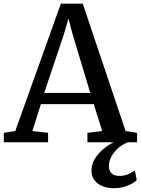

<svg xmlns="http://www.w3.org/2000/svg" viewBox="-28 -769 760 1038"><path d="M54.5 -60.5 301 -749H419.5L651 -60.5L713 -51V0H444.5V-51L524.5 -60.5L479 -206H193L147 -60.5L232 -51V0H-7.5V-51ZM460 -266.5 363.5 -587.5 342 -669 318 -585.5 211 -266.5ZM585 248.5Q554.5 248.5 527.2 238Q500 227.5 483.2 206.2Q466.5 185 466.5 153Q466.5 120.5 483.8 91.2Q501 62 529 38.2Q557 14.5 589 -1L621 -5L666 -1Q630.5 13 607 35.2Q583.5 57.5 572 82Q560.5 106.5 560.5 127.5Q560.5 153 574.5 167.5Q588.5 182 618 182Q642.5 182 662.8 173.5Q683 165 701 153.5L711.5 204.5Q695 221.5 660.8 235Q626.5 248.5 585 248.5Z"/></svg>

Font: Merriweather Medium
Style: Regular
Weight: 500
Version: Version 2.100